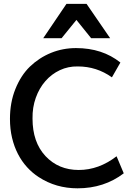

<svg xmlns="http://www.w3.org/2000/svg" viewBox="-20 -976 731 1006"><path d="M206.5 -775.9 328.1 -955.6H433.6L557.1 -775.9H457.5L380.4 -871.6L302.7 -775.9ZM386.2 10.7Q330.1 10.7 279.1 -3.9Q228 -18.6 182.6 -48.3Q149.4 -69.8 121.8 -100.1Q94.2 -130.4 74.2 -168.9Q54.2 -207.5 43.2 -253.7Q32.2 -299.8 32.2 -353Q32.2 -439 60.5 -509.3Q89.4 -581.1 136.7 -627Q185.5 -673.8 247.3 -699Q309.1 -724.1 378.4 -724.1Q516.1 -724.1 610.8 -648.4L566.4 -570.8Q486.3 -627.9 387.7 -627.9Q337.4 -628.9 293.7 -608.4Q250 -587.9 217.8 -551Q185.5 -514.2 167.5 -463.6Q149.4 -413.1 150.4 -354.5Q150.4 -231 218.3 -158.2Q286.6 -85.4 392.6 -85.4Q497.6 -85.4 590.8 -157.2L628.4 -67.9Q525.4 10.7 386.2 10.7Z"/></svg>

Font: Ride Light
Style: Bold
Weight: 600
Version: Version 3.000